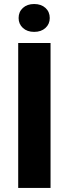

<svg xmlns="http://www.w3.org/2000/svg" viewBox="-20 -922 337 942"><path d="M228 -710.9V0H69.3V-710.9ZM71.3 -833.5Q71.3 -863.8 92.3 -883.1Q113.3 -902.3 147.5 -902.3Q182.1 -902.3 203.1 -883.1Q224.1 -863.8 224.1 -833.5Q224.1 -804.2 203.1 -784.9Q182.1 -765.6 147.5 -765.6Q113.3 -765.6 92.3 -784.9Q71.3 -804.2 71.3 -833.5Z"/></svg>

Font: Vazirmatn RD FD ExtraBold
Style: Regular
Weight: 800
Designer: Saber Rastikerdar
Foundry: Saber Rastikerdar
Version: Version 33.003